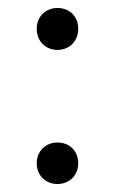

<svg xmlns="http://www.w3.org/2000/svg" viewBox="-20 -482 288 481"><path d="M124 -357C154 -357 176 -379 176 -410C176 -440 155 -462 124 -462C94 -462 72 -440 72 -410C72 -379 94 -357 124 -357ZM124 -21C154 -21 176 -43 176 -73C176 -103 155 -125 124 -125C94 -125 72 -103 72 -73C72 -43 94 -21 124 -21Z"/></svg>

Font: Arthouse Owned
Style: Regular
Weight: 400
Designer: Jeremy Tribby
Foundry: Tribby Type
Version: Version 1.000;PS 001.000;hotconv 1.0.88;makeotf.lib2.5.64775